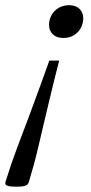

<svg xmlns="http://www.w3.org/2000/svg" viewBox="-73 -481 351 738"><path d="M-51.5 217 -30 150.5Q-25.5 137.5 -16.5 112.8Q-7.5 88 5.2 54.2Q18 20.5 32.5 -18Q47 -56.5 61.8 -97Q76.5 -137.5 90.8 -176Q105 -214.5 116.5 -248H154.5Q146 -214.5 136.2 -176Q126.5 -137.5 117 -97Q107.5 -56.5 98.2 -18Q89 20.5 81.2 54.2Q73.5 88 67.2 112.8Q61 137.5 57.5 150.5L38 218Q36 225.5 30.8 229.5Q25.5 233.5 15.8 235Q6 236.5 -11 236.5Q-27.5 236.5 -37.5 234.8Q-47.5 233 -50.8 228.8Q-54 224.5 -51.5 217ZM170 -335Q145 -335 130.2 -349Q115.5 -363 115.5 -385Q115.5 -405.5 125 -422.8Q134.5 -440 152 -450.5Q169.5 -461 193 -461Q218 -461 232.5 -447Q247 -433 247 -411Q247 -390.5 237.5 -373.2Q228 -356 210.8 -345.5Q193.5 -335 170 -335Z"/></svg>

Font: Newsreader
Style: Italic
Weight: 400
Italic angle: -17°
Designer: Hugues Gentile
Foundry: Production Type
Version: Version 1.003